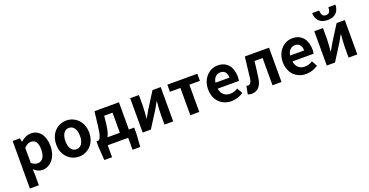

<svg xmlns="http://www.w3.org/2000/svg" viewBox="-37 -1779 5647 2942"><g transform="rotate(-20 2787.0 -308.5)"><path d="M79 215H225V45L221 -47C264 -8 311 14 360 14C483 14 598 -97 598 -289C598 -461 516 -574 378 -574C318 -574 260 -542 213 -502H209L199 -560H79ZM327 -107C297 -107 261 -118 225 -149V-395C264 -434 298 -453 336 -453C413 -453 447 -394 447 -287C447 -165 395 -107 327 -107Z M957 14C1097 14 1226 -94 1226 -279C1226 -466 1097 -574 957 -574C817 -574 688 -466 688 -279C688 -94 817 14 957 14ZM957 -106C881 -106 838 -174 838 -279C838 -385 881 -454 957 -454C1033 -454 1076 -385 1076 -279C1076 -174 1033 -106 957 -106Z M1530 -444H1666V-116H1464C1487 -158 1505 -217 1514 -298ZM1813 -116V-560H1414L1387 -330C1367 -166 1346 -131 1318 -116H1285V-20L1300 195H1426V0H1760V195H1886L1900 -20V-116Z M1996 0H2130L2294 -259C2312 -292 2342 -344 2361 -377H2365C2359 -307 2352 -233 2352 -176V0H2494V-560H2360L2196 -300C2179 -267 2148 -216 2129 -183H2125C2130 -252 2138 -327 2138 -383V-560H1996Z M2773 0H2919V-444H3091V-560H2602V-444H2773Z M3442 14C3512 14 3583 -10 3638 -48L3588 -138C3548 -113 3508 -99 3462 -99C3379 -99 3319 -147 3307 -239H3652C3656 -252 3659 -279 3659 -306C3659 -461 3579 -574 3425 -574C3291 -574 3164 -461 3164 -279C3164 -95 3286 14 3442 14ZM3305 -336C3316 -418 3368 -460 3427 -460C3499 -460 3533 -412 3533 -336Z M3771 14C3872 14 3931 -54 3948 -179C3961 -266 3971 -356 3981 -444H4113V0H4260V-560H3865C3852 -446 3840 -332 3826 -219C3817 -152 3794 -125 3761 -125C3750 -125 3742 -128 3734 -130L3709 2C3728 10 3747 14 3771 14Z M4660 14C4730 14 4801 -10 4856 -48L4806 -138C4766 -113 4726 -99 4680 -99C4597 -99 4537 -147 4525 -239H4870C4874 -252 4877 -279 4877 -306C4877 -461 4797 -574 4643 -574C4509 -574 4382 -461 4382 -279C4382 -95 4504 14 4660 14ZM4523 -336C4534 -418 4586 -460 4645 -460C4717 -460 4751 -412 4751 -336Z M4998 0H5132L5296 -259C5314 -292 5344 -344 5363 -377H5367C5361 -307 5354 -233 5354 -176V0H5496V-560H5362L5198 -300C5181 -267 5150 -216 5131 -183H5127C5132 -252 5140 -327 5140 -383V-560H4998ZM5252 -650C5382 -650 5439 -726 5442 -832H5327C5325 -769 5308 -729 5252 -729C5196 -729 5179 -769 5176 -832H5061C5065 -726 5123 -650 5252 -650Z"/></g></svg>

Font: Noto Sans CJK JP Bold
Style: Regular
Weight: 700
Designer: Ryoko NISHIZUKA (kana & ideographs); Paul D. Hunt (Latin, Greek & Cyrillic); Wenlong ZHANG (bopomofo); Sandoll Communica
Foundry: Adobe Systems Incorporated
Version: Version 1.004;PS 1.004;hotconv 1.0.82;makeotf.lib2.5.63406